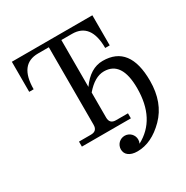

<svg xmlns="http://www.w3.org/2000/svg" viewBox="-208 -906 1257 1296"><g transform="rotate(-30 420.5 -258.0)"><path d="M423.8 -283.2V-87.9Q423.8 -39.1 472.7 -39.1H565.9V0H184.1V-39.1H277.3Q326.2 -39.1 326.2 -87.9V-692.4H242.2Q95.7 -692.4 95.7 -498H61V-732.4H688.5V-498H653.3Q653.3 -692.4 506.8 -692.4H423.8V-327.1Q497.6 -431.2 594.2 -431.2Q804.7 -431.2 804.7 -155.3Q804.7 14.2 704.6 115Q604.5 215.8 494.1 215.8Q471.2 215.8 453.9 210.7Q436.5 205.6 424.6 196Q412.6 186.5 407.5 174.1Q402.3 161.6 402.3 147.9Q402.3 134.8 407.5 122.3Q412.6 109.9 422.1 100.3Q431.6 90.8 444.1 85.7Q456.5 80.6 470.2 80.6Q483.4 80.6 495.8 85.7Q508.3 90.8 517.8 100.3Q527.3 109.9 532.5 122.3Q537.6 134.8 537.6 147.9Q537.6 165 530.8 177.7Q704.6 85.4 704.6 -155.3Q704.6 -365.7 565.9 -365.7Q494.1 -365.7 423.8 -283.2Z"/></g></svg>

Font: Munson
Style: Regular
Weight: 400
Designer: Paul James MIller
Foundry: High-Logic / Made with FontCreator
Version: Version 2.10;May 5, 2019;FontCreator 11.5.0.2430 64-bit